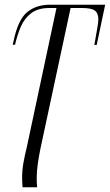

<svg xmlns="http://www.w3.org/2000/svg" viewBox="-20 -556 467 816"><path d="M76 240Q75 230 74.5 219Q74 208 74 200Q74 166 80 133.5Q86 101 94 69L220 -522H190Q141 -522 112 -499.5Q83 -477 68 -441.5Q53 -406 44 -366H34L38 -383Q57 -473 95.5 -504.5Q134 -536 193 -536H427L391 -365H381L385 -388Q390 -418 394 -440Q398 -462 398 -473Q398 -500 383 -511Q368 -522 329 -522H280L152 75Q146 104 141 137.5Q136 171 136 202Q136 213 136.5 223Q137 233 138 240Z"/></svg>

Font: Noto Serif Display ExtraCondensed Light
Style: Italic
Weight: 300
Width: 2
Italic angle: -12°
Designer: Monotype Design Team
Foundry: Monotype Imaging Inc.
Version: Version 2.009